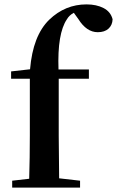

<svg xmlns="http://www.w3.org/2000/svg" viewBox="-20 -850 530 870"><path d="M30.3 -526.4 116.2 -536.1Q128.9 -688.5 203.1 -760.7Q275.4 -830.1 372.1 -830.1Q417 -830.1 449.2 -813.5Q481.4 -796.9 490.2 -762.7Q489.3 -736.3 471.7 -720.2Q454.1 -704.1 422.9 -704.1Q372.1 -704.1 335 -763.7L314.5 -792Q293.9 -781.2 283.2 -762.7Q239.3 -698.2 245.1 -535.2H382.8V-493.2H246.1V-235.4Q246.1 -170.9 248 -42L342.8 -31.2V0H35.2V-31.2L112.3 -40Q115.2 -136.7 115.2 -235.4V-493.2H30.3Z"/></svg>

Font: Bpmf Zihi Serif Bold
Style: Bold
Weight: 700
Foundry: But Ko
Version: Version 1.320